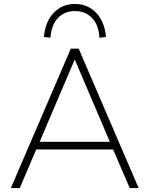

<svg xmlns="http://www.w3.org/2000/svg" viewBox="-20 -951 756 971"><path d="M35 0 338 -705H378L681 0H636L548 -204L575 -195H139L167 -204L80 0ZM357 -648 178 -228 156 -234H558L538 -228L359 -648ZM235 -760 202 -764Q209 -842 252 -886.5Q295 -931 359 -931Q423 -931 466 -886.5Q509 -842 516 -764L483 -760Q479 -825 445.5 -860Q412 -895 359 -895Q306 -895 273 -860Q240 -825 235 -760Z"/></svg>

Font: Nunito Sans 12pt ExtraLight
Style: Regular
Weight: 200
Version: Version 3.101;gftools[0.9.27]